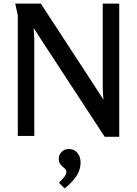

<svg xmlns="http://www.w3.org/2000/svg" viewBox="-20 -749 754 1058"><path d="M205 -729 510 -262Q520 -247 530 -231Q540 -215 550 -200Q549 -217 547.5 -235.5Q546 -254 546 -272V-729H637V5H557L204 -535Q195 -550 184.5 -565.5Q174 -581 165 -595Q166 -579 167.5 -562Q169 -545 169 -529V0H78V-665L64 -729ZM359 72Q390 72 407 94Q424 116 424 145Q424 190 397.5 226.5Q371 263 336 289L305 258Q316 247 331 230Q346 213 346 198Q346 187 335.5 178.5Q325 170 314.5 158.5Q304 147 304 125Q304 103 320 87.5Q336 72 359 72Z"/></svg>

Font: Rosario SemiBold
Style: Regular
Weight: 600
Designer: Hector Gatti
Foundry: Omnibus Type
Version: Version 1.101; ttfautohint (v1.8.1.43-b0c9)